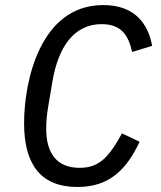

<svg xmlns="http://www.w3.org/2000/svg" viewBox="-20 -730 640 762"><path d="M287.3 12.1C413 12.1 481.2 -55.4 534.1 -167.3L464.1 -200.6C413.4 -108.7 375 -63.9 296.5 -63.9C202.1 -63.9 163.4 -125.4 163.4 -219.1C163.4 -247.5 166.2 -277 171.2 -306.5L187.5 -403.4C210.9 -544.7 274.1 -634.2 383.5 -634.2C465.6 -634.2 490.8 -584.2 504.3 -523.8L583.8 -547.9C569.6 -628.6 520.6 -709.9 389.6 -709.9C141.3 -709.9 75.6 -411.2 75.6 -241.1C75.6 -78.8 140.6 12.1 287.3 12.1Z"/></svg>

Font: Margiela Mono Italic Text It
Style: Regular
Weight: 400
Designer: Mike Abbink, Paul van der Laan, Pieter van Rosmalen
Foundry: Bold Monday
Version: Version 2.003 2021